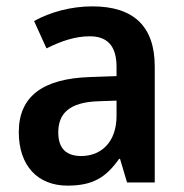

<svg xmlns="http://www.w3.org/2000/svg" viewBox="-20 -573 577 603"><path d="M270 -553C203 -553 138 -535 87 -507L126 -421C172 -444 216 -459 262 -459C317 -459 346 -429 346 -363V-334L262 -331C114 -326 39 -270 39 -158C39 -53 98 10 192 10C272 10 313 -16 354 -74H357L379 0H466V-364C466 -491 399 -553 270 -553ZM289 -255 346 -257V-209C346 -128 299 -83 235 -83C191 -83 163 -104 163 -157C163 -216 197 -252 289 -255Z"/></svg>

Font: Noto Sans Kannada SemiCondensed SemiBold
Style: Regular
Weight: 600
Width: 4
Designer: Jelle Bosma - Monotype Design Team
Foundry: Monotype Imaging Inc.
Version: Version 2.005